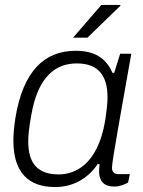

<svg xmlns="http://www.w3.org/2000/svg" viewBox="-20 -743 579 775"><path d="M275 -591H333L466 -720V-723H389ZM203 12C268 12 332 -17 375 -82L382 -79C380 -67 380 -56 380 -46C382 -10 401 10 441 10C464 10 484 1 497 -6L504 -40H459C441 -40 432 -49 432 -66C432 -94 473 -314 489 -408L510 -526H465L441 -449H434C407 -511 359 -538 285 -538C160 -538 73 -457 42 -266C37 -233 34 -202 34 -176C34 -45 96 12 203 12ZM217 -39C136 -39 94 -79 94 -172C94 -194 96 -221 106 -277C133 -436 206 -487 290 -487C376 -487 414 -439 414 -350C414 -327 411 -300 404 -253C373 -76 281 -39 217 -39Z"/></svg>

Font: Archivo ExtraLight
Style: Italic
Weight: 200
Italic angle: -10°
Designer: Hector Gatti
Foundry: Omnibus-Type
Version: Version 2.001